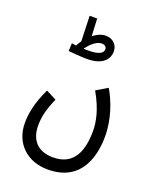

<svg xmlns="http://www.w3.org/2000/svg" viewBox="-161 -754 875 1077"><g transform="rotate(20 276.0 -215.5)"><path d="M252 -428C356 -428 380 -482 380 -518C380 -557 352 -587 308 -587C282 -587 257 -575 234 -557L229 -661H184L189 -510C182 -500 175 -489 169 -478C159 -479 150 -481 143 -482L141 -435C160 -433 219 -428 252 -428ZM301 -538C319 -538 331 -530 331 -513C331 -491 305 -475 245 -475C236 -475 225 -475 215 -476C226 -491 263 -538 301 -538ZM48 28C48 149 134 230 257 230C465 230 497 51 497 -55C497 -159 460 -255 423 -318L356 -278C412 -181 423 -107 423 -61C423 50 392 156 262 156C166 156 123 98 123 15C123 -38 136 -88 165 -153L103 -185C57 -90 48 -21 48 28Z"/></g></svg>

Font: Noto Sans Arabic ExtCond
Style: Regular
Weight: 400
Width: 2
Designer: Monotype Design Team, Nadine Chahine, Nizar Qandah and Khaled Hosny
Foundry: Monotype Imaging Inc.
Version: Version 2.012